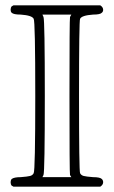

<svg xmlns="http://www.w3.org/2000/svg" viewBox="-20 -703 429 724"><path d="M358 -683Q369 -676 369 -666Q369 -659 364 -655Q358 -648 331 -648Q288 -645 282 -632Q278 -626 278 -341Q278 -57 282 -50Q286 -42 295.5 -39.5Q305 -37 331 -35Q357 -35 364 -28Q369 -23 369 -16Q369 -6 358 1H31L24 -3Q20 -8 20 -16Q20 -23 24 -28Q33 -35 58 -35Q84 -37 93.5 -39.5Q103 -42 107 -50Q113 -60 113 -341Q113 -623 107 -632Q101 -645 58 -648Q31 -648 24 -655Q20 -659 20 -666Q20 -674 24 -679L31 -683ZM244 -639 249 -648H140L144 -639Q149 -627 149 -341Q149 -55 144 -43L140 -35H249L244 -43Q242 -50 242 -341Q242 -632 244 -639Z"/></svg>

Font: KaTeX_AMS
Style: Regular
Weight: 400
Version: Version 1.1; ttfautohint (v1.3)